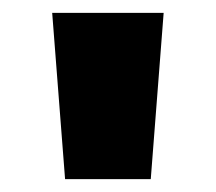

<svg xmlns="http://www.w3.org/2000/svg" viewBox="-20 -820 335 298"><path d="M81 -542 61 -800H234L214 -542Z"/></svg>

Font: Noto Sans Malayalam SemiCondensed Black
Style: Regular
Weight: 900
Width: 4
Designer: Jelle Bosma - Monotype Design Team
Foundry: Monotype Imaging Inc.
Version: Version 2.104; ttfautohint (v1.8.4.7-5d5b)